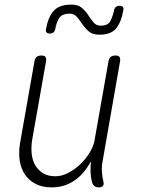

<svg xmlns="http://www.w3.org/2000/svg" viewBox="-20 -800 640 830"><path d="M407 10Q394 10 387 3.5Q380 -3 377 -15Q372 -36 371.5 -57Q371 -78 373 -103Q344 -48 301 -19Q258 10 203 10Q163 10 134 -5Q105 -20 87.5 -46Q70 -72 65 -107Q60 -142 67 -183L129 -535Q131 -548 138.5 -554Q146 -560 159 -560Q172 -560 176.5 -554Q181 -548 179 -535L119 -195Q114 -164 117 -135.5Q120 -107 132.5 -85.5Q145 -64 166.5 -51Q188 -38 219 -38Q247 -38 275 -52.5Q303 -67 327 -90Q351 -113 368 -141Q385 -169 389 -195L449 -535Q451 -548 458.5 -554Q466 -560 479 -560Q492 -560 496.5 -554Q501 -548 499 -535L423 -100Q419 -79 420.5 -57Q422 -35 427 -15Q430 -3 425 3.5Q420 10 407 10ZM219 -675Q217 -665 211 -660Q205 -655 195 -655Q185 -655 181 -660Q177 -665 179 -675Q188 -726 212 -753Q236 -780 288 -780Q318 -780 334 -766Q350 -752 361.5 -734.5Q373 -717 384.5 -703Q396 -689 416 -689Q447 -689 457.5 -710Q468 -731 473 -755Q475 -765 481 -770Q487 -775 497 -775Q507 -775 511 -770Q515 -765 513 -755Q505 -707 483 -678.5Q461 -650 410 -650Q380 -650 364 -664Q348 -678 336 -695.5Q324 -713 312.5 -727Q301 -741 281 -741Q247 -741 235 -720.5Q223 -700 219 -675Z"/></svg>

Font: Maple Mono NL Thin
Style: Italic
Weight: 250
Italic angle: -10°
Monospace: yes
Designer: subframe7536
Version: Version 7.000